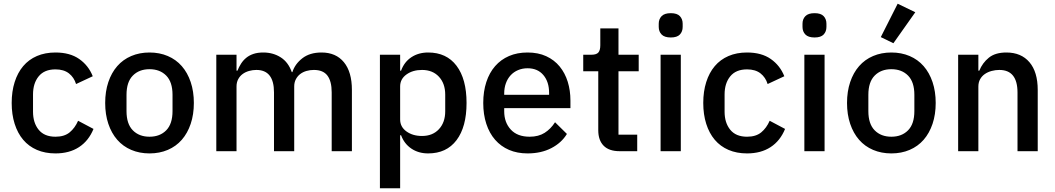

<svg xmlns="http://www.w3.org/2000/svg" viewBox="-20 -815 5687 1035"><path d="M279 12Q223 12 179 -7Q135 -26 105 -61.5Q75 -97 59 -147.5Q43 -198 43 -260Q43 -322 59 -372.5Q75 -423 105 -458.5Q135 -494 179 -513Q223 -532 279 -532Q357 -532 407 -497Q457 -462 480 -404L390 -362Q379 -398 351.5 -419.5Q324 -441 279 -441Q219 -441 188.5 -403.5Q158 -366 158 -306V-213Q158 -153 188.5 -115.5Q219 -78 279 -78Q327 -78 355.5 -101.5Q384 -125 401 -164L484 -120Q458 -56 406 -22Q354 12 279 12Z M786 12Q732 12 687.5 -7Q643 -26 612 -61.5Q581 -97 564 -147.5Q547 -198 547 -260Q547 -322 564 -372.5Q581 -423 612 -458.5Q643 -494 687.5 -513Q732 -532 786 -532Q840 -532 884.5 -513Q929 -494 960 -458.5Q991 -423 1008 -372.5Q1025 -322 1025 -260Q1025 -198 1008 -147.5Q991 -97 960 -61.5Q929 -26 884.5 -7Q840 12 786 12ZM786 -78Q842 -78 876 -112.5Q910 -147 910 -216V-304Q910 -373 876 -407.5Q842 -442 786 -442Q730 -442 696 -407.5Q662 -373 662 -304V-216Q662 -147 696 -112.5Q730 -78 786 -78Z M1146 0V-520H1255V-434H1260Q1268 -454 1279.5 -472Q1291 -490 1307.5 -503.5Q1324 -517 1346.5 -524.5Q1369 -532 1399 -532Q1452 -532 1493 -506Q1534 -480 1553 -426H1556Q1570 -470 1610 -501Q1650 -532 1713 -532Q1791 -532 1834 -479.5Q1877 -427 1877 -330V0H1768V-317Q1768 -377 1745 -407.5Q1722 -438 1672 -438Q1651 -438 1632 -432.5Q1613 -427 1598.5 -416Q1584 -405 1575 -388Q1566 -371 1566 -349V0H1457V-317Q1457 -438 1362 -438Q1342 -438 1322.5 -432.5Q1303 -427 1288 -416Q1273 -405 1264 -388Q1255 -371 1255 -349V0Z M2028 -520H2137V-434H2142Q2159 -481 2197.5 -506.5Q2236 -532 2288 -532Q2387 -532 2441 -460.5Q2495 -389 2495 -260Q2495 -131 2441 -59.5Q2387 12 2288 12Q2236 12 2197.5 -14Q2159 -40 2142 -86H2137V200H2028ZM2255 -82Q2312 -82 2346 -118.5Q2380 -155 2380 -215V-305Q2380 -365 2346 -401.5Q2312 -438 2255 -438Q2205 -438 2171 -413.5Q2137 -389 2137 -349V-171Q2137 -131 2171 -106.5Q2205 -82 2255 -82Z M2824 12Q2768 12 2724 -7Q2680 -26 2649 -61.5Q2618 -97 2601.5 -147.5Q2585 -198 2585 -260Q2585 -322 2601.5 -372.5Q2618 -423 2649 -458.5Q2680 -494 2724 -513Q2768 -532 2824 -532Q2881 -532 2924.5 -512Q2968 -492 2997 -456.5Q3026 -421 3040.5 -374Q3055 -327 3055 -273V-232H2698V-215Q2698 -155 2733.5 -116.5Q2769 -78 2835 -78Q2883 -78 2916 -99Q2949 -120 2972 -156L3036 -93Q3007 -45 2952 -16.5Q2897 12 2824 12ZM2824 -447Q2796 -447 2772.5 -437Q2749 -427 2732.5 -409Q2716 -391 2707 -366Q2698 -341 2698 -311V-304H2940V-314Q2940 -374 2909 -410.5Q2878 -447 2824 -447Z M3320 0Q3263 0 3234 -29.5Q3205 -59 3205 -113V-431H3124V-520H3168Q3195 -520 3205.5 -532Q3216 -544 3216 -571V-662H3314V-520H3423V-431H3314V-89H3415V0Z M3596 -613Q3562 -613 3546.5 -629Q3531 -645 3531 -670V-687Q3531 -712 3546.5 -728Q3562 -744 3596 -744Q3630 -744 3645 -728Q3660 -712 3660 -687V-670Q3660 -645 3645 -629Q3630 -613 3596 -613ZM3541 -520H3650V0H3541Z M4007 12Q3951 12 3907 -7Q3863 -26 3833 -61.5Q3803 -97 3787 -147.5Q3771 -198 3771 -260Q3771 -322 3787 -372.5Q3803 -423 3833 -458.5Q3863 -494 3907 -513Q3951 -532 4007 -532Q4085 -532 4135 -497Q4185 -462 4208 -404L4118 -362Q4107 -398 4079.5 -419.5Q4052 -441 4007 -441Q3947 -441 3916.5 -403.5Q3886 -366 3886 -306V-213Q3886 -153 3916.5 -115.5Q3947 -78 4007 -78Q4055 -78 4083.5 -101.5Q4112 -125 4129 -164L4212 -120Q4186 -56 4134 -22Q4082 12 4007 12Z M4371 -613Q4337 -613 4321.5 -629Q4306 -645 4306 -670V-687Q4306 -712 4321.5 -728Q4337 -744 4371 -744Q4405 -744 4420 -728Q4435 -712 4435 -687V-670Q4435 -645 4420 -629Q4405 -613 4371 -613ZM4316 -520H4425V0H4316Z M4785 12Q4731 12 4686.5 -7Q4642 -26 4611 -61.5Q4580 -97 4563 -147.5Q4546 -198 4546 -260Q4546 -322 4563 -372.5Q4580 -423 4611 -458.5Q4642 -494 4686.5 -513Q4731 -532 4785 -532Q4839 -532 4883.5 -513Q4928 -494 4959 -458.5Q4990 -423 5007 -372.5Q5024 -322 5024 -260Q5024 -198 5007 -147.5Q4990 -97 4959 -61.5Q4928 -26 4883.5 -7Q4839 12 4785 12ZM4785 -78Q4841 -78 4875 -112.5Q4909 -147 4909 -216V-304Q4909 -373 4875 -407.5Q4841 -442 4785 -442Q4729 -442 4695 -407.5Q4661 -373 4661 -304V-216Q4661 -147 4695 -112.5Q4729 -78 4785 -78ZM4796 -582 4728 -615 4819 -795 4914 -749Z M5145 0V-520H5254V-434H5259Q5276 -476 5310.5 -504Q5345 -532 5405 -532Q5485 -532 5529.5 -479.5Q5574 -427 5574 -330V0H5465V-316Q5465 -438 5367 -438Q5346 -438 5325.5 -432.5Q5305 -427 5289 -416Q5273 -405 5263.5 -388Q5254 -371 5254 -348V0Z"/></svg>

Font: IBM Plex Sans Thai Looped Medium
Style: Regular
Weight: 500
Designer: Mike Abbink, Paul van der Laan, Pieter van Rosmalen, Ben Mitchell, Mark Frömberg
Foundry: Bold Monday
Version: Version 1.1